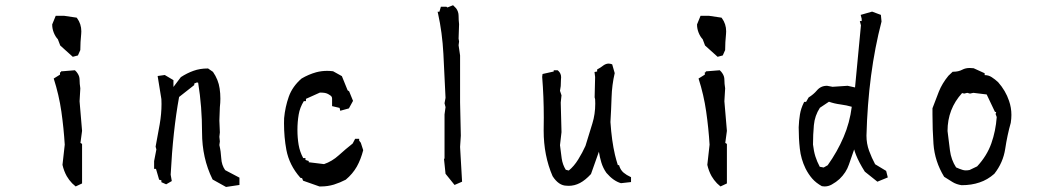

<svg xmlns="http://www.w3.org/2000/svg" viewBox="-20 -722 4046 747"><path d="M213.4 -431.6V-440.9H217.3V-444.3L271.5 -448.7Q278.8 -441.9 282.2 -436Q289.6 -424.8 289.6 -412.1Q289.6 -396 292.5 -378.4L289.6 -328.1L299.3 -212.9L293 -166L299.3 -162.1V-8.3L274.4 3.4Q266.6 -3.4 260.7 -8.8Q248.5 -21.5 239.7 -36.6Q228.5 -56.6 223.1 -80.6L231.9 -159.2Q228 -223.1 218.8 -287.8Q209.5 -352.5 189 -416.5ZM183.1 -626V-627L196.8 -660.6H229L278.3 -653.3L279.8 -651.4Q296.4 -628.9 296.4 -600.1Q296.4 -595.2 295.9 -589.8Q292.5 -557.1 292.5 -528.3V-527.3L283.2 -506.3L263.2 -501L214.4 -544.9L205.1 -569.3Q195.3 -579.6 189.2 -595Q183.1 -610.4 183.1 -626Z M806.6 -24.9Q766.1 -106.9 766.1 -206.8Q766.1 -306.6 751 -399.9L746.6 -401.4L735.8 -397V-393.6V-391.1L676.8 -344.7Q652.8 -213.4 644 -42.5L648.4 -17.6L626.5 -4.9L607.9 -13.2V-20.5L599.1 -22.9L586.9 -64.9H579.6V-95.2L588.4 -140.6L585.4 -151.4Q594.2 -197.3 601.3 -238.3Q608.4 -279.3 608.4 -317.4Q608.4 -326.7 607.9 -336.4L593.3 -426.3L621.1 -430.2L654.8 -410.2V-407.2V-384.3H655.3L683.6 -421.9Q707.5 -437.5 732.7 -446.5Q757.8 -455.6 788.1 -455.6H789.6L808.6 -442.4Q829.6 -412.1 834.5 -377.9Q837.4 -358.9 837.4 -338.4Q837.4 -322.3 835.4 -305.2L833.5 -252.9L835.4 -207L833.5 -189.5L835.4 -171.9L833.5 -157.7Q839.4 -132.8 840.8 -106.2Q842.3 -79.6 856 -60.1L911.6 -30.8V-27.3V-2.4L859.4 5.4L807.6 -23.4Z M1085 -242.2Q1085 -252 1085.4 -261.7V-262.2Q1089.4 -305.7 1103.5 -345.7Q1117.7 -385.7 1153.3 -416.5Q1180.7 -432.6 1210.4 -440.9Q1231 -446.3 1252.9 -446.3Q1263.7 -446.3 1275.9 -444.8L1310.1 -425.8L1332.5 -370.6L1338.4 -366.7L1353.5 -329.6L1337.4 -300.3L1303.7 -291L1301.3 -302.2L1272 -309.1V-338.4Q1272 -346.7 1264.6 -351.1Q1258.8 -355 1256.8 -356Q1251.5 -358.9 1244.4 -360.4Q1237.3 -361.8 1224.6 -361.8L1170.4 -337.4V-328.6H1162.1Q1146.5 -303.2 1142.1 -276.4Q1137.2 -247.6 1137.2 -216.8Q1137.2 -186 1141.8 -158.7Q1146.5 -131.3 1159.7 -106.9H1168.5V-99.6L1181.2 -95.7V-90.8L1240.7 -83.5Q1272 -94.2 1298.1 -117.9Q1324.2 -141.6 1352.1 -163.6L1361.8 -182.1H1377.4V-174.8L1383.8 -166.5L1393.1 -137.7Q1383.8 -101.6 1368.2 -73.7Q1352.1 -45.4 1325.2 -22.9Q1303.7 -11.7 1279.3 -3.9Q1254.9 3.4 1229.5 3.4H1223.6H1222.7L1159.2 -19L1155.3 -28.8L1148.4 -30.3L1147.5 -31.7Q1105.5 -79.6 1094.2 -138.7Q1085 -188 1085 -242.2Z M1709.5 -276.9 1713.4 -305.2 1709.5 -320.3 1713.4 -341.3Q1709.5 -428.7 1705.1 -512.2Q1700.7 -595.7 1684.1 -669.9L1682.6 -676.3H1689.5L1695.3 -695.8H1716.8L1720.7 -692.9L1742.7 -701.7L1754.4 -689.9Q1764.2 -676.8 1764.2 -660.4Q1764.2 -644 1766.1 -627.9L1764.2 -571.8L1766.1 -560.5L1764.2 -545.9L1770 -506.3V-323.2L1772.9 -194.3L1770 -150.4L1777.8 -15.1L1748.5 -2.4L1713.4 -45.9L1707.5 -103L1709.5 -106Z M2095.2 -213.9 2095.7 -264.6Q2095.7 -345.2 2089.4 -422.9L2090.8 -434.1L2134.3 -443.8V-448.7H2149.4Q2152.3 -446.3 2153.3 -445.3Q2163.1 -435.5 2163.1 -421.4Q2163.1 -419.4 2162.4 -410.6Q2161.6 -401.9 2161.6 -387.7V-387.2L2158.7 -368.7L2164.6 -351.1L2161.6 -323.2L2164.6 -208L2158.7 -157.2Q2161.6 -130.4 2165.3 -105.7Q2168.9 -81.1 2181.2 -61.5L2192.9 -58.6Q2213.4 -75.2 2229.7 -101.8Q2246.1 -128.4 2257.8 -154.3Q2271.5 -197.3 2284.7 -241.7Q2295.9 -277.8 2295.9 -318.8Q2295.9 -327.1 2295.4 -335.9L2293.5 -343.3L2295.4 -422.4L2293 -441.9L2303.2 -443.8V-451.7Q2316.4 -458.5 2328.1 -467.8Q2337.9 -474.6 2348.1 -474.6Q2354 -474.6 2361.8 -471.7L2371.6 -437.5Q2360.8 -391.1 2359.4 -343.5Q2357.9 -295.9 2355 -247.1Q2359.9 -173.8 2372.6 -119.6Q2377.4 -99.6 2383.8 -79.6H2388.7L2389.6 -75.7Q2395 -59.6 2406.5 -50Q2418 -40.5 2432.1 -34.2L2435.1 -32.7V-13.7L2396 -9.3Q2366.7 -17.6 2339.4 -49.3Q2326.2 -67.9 2319.6 -89.8Q2313 -111.8 2310.1 -131.8L2279.3 -44.9Q2257.3 -21 2236.3 -10Q2215.3 1 2192.4 1Q2188.5 1 2184.6 0.5Q2153.8 0.5 2129.9 -36.6Q2095.2 -116.7 2095.2 -213.9Z M2722.2 -431.6V-440.9H2726.1V-444.3L2780.3 -448.7Q2787.6 -441.9 2791 -436Q2798.3 -424.8 2798.3 -412.1Q2798.3 -396 2801.3 -378.4L2798.3 -328.1L2808.1 -212.9L2801.8 -166L2808.1 -162.1V-8.3L2783.2 3.4Q2775.4 -3.4 2769.5 -8.8Q2757.3 -21.5 2748.5 -36.6Q2737.3 -56.6 2731.9 -80.6L2740.7 -159.2Q2736.8 -223.1 2727.5 -287.8Q2718.3 -352.5 2697.8 -416.5ZM2691.9 -626V-627L2705.6 -660.6H2737.8L2787.1 -653.3L2788.6 -651.4Q2805.2 -628.9 2805.2 -600.1Q2805.2 -595.2 2804.7 -589.8Q2801.3 -557.1 2801.3 -528.3V-527.3L2792 -506.3L2772 -501L2723.1 -544.9L2713.9 -569.3Q2704.1 -579.6 2698 -595Q2691.9 -610.4 2691.9 -626Z M3108.9 -325.7H3116.2L3126 -342.8Q3145 -354.5 3158.2 -370.1Q3173.3 -388.2 3197.3 -388.2H3197.8L3219.2 -384.3L3277.8 -388.2L3306.6 -381.8L3329.6 -623.5L3325.2 -640.1H3332.5V-648.9L3328.6 -664.1L3373 -676.8L3407.2 -664.1L3409.7 -638.2Q3357.4 -437.5 3351.1 -194.3Q3351.1 -163.1 3361.3 -135.3Q3371.6 -107.4 3384.8 -83L3427.7 -57.1L3434.1 -31.7L3393.6 -15.1L3344.7 -54.2Q3322.3 -89.4 3310.5 -119.1Q3306.2 -129.9 3303.2 -140.6Q3292.5 -110.8 3282.7 -81.5Q3272.5 -50.8 3246.1 -25.4Q3233.4 -13.7 3215.8 -3.9Q3202.6 3.4 3188.5 3.4Q3183.6 3.4 3177.7 2.4Q3154.8 -10.3 3140.1 -27.1Q3125.5 -43.9 3114.3 -65.9Q3096.2 -103 3091.8 -143.6Q3087.4 -183.1 3087.4 -226.6Q3088.4 -253.4 3092.3 -276.9Q3096.2 -300.3 3107.4 -322.8ZM3184.6 -70.3 3200.2 -79.1Q3237.8 -131.8 3262.2 -189Q3286.1 -244.6 3293.9 -306.6Q3273.9 -312.5 3250 -315.7Q3226.1 -318.8 3205.1 -326.2L3169.9 -302.7Q3149.9 -272 3146.5 -235.1Q3143.1 -198.2 3143.1 -159.7Q3146 -133.8 3152.3 -113.5Q3158.7 -93.3 3169.4 -73.2Z M3607.9 -276.4Q3607.9 -288.1 3607.9 -300.8Q3620.1 -334 3632.8 -365.7Q3645.5 -397.5 3669.9 -427.2L3686.5 -442.9H3688.5Q3709.5 -442.9 3724.6 -451.2Q3736.8 -457.5 3752.9 -457.5Q3759.8 -457.5 3768.1 -456.5L3811 -437V-433.6V-429.7Q3811.5 -429.7 3812 -429.7Q3826.2 -429.7 3838.6 -421.6Q3851.1 -413.6 3863.3 -402.3Q3892.6 -369.1 3905.8 -329.6Q3915 -303.2 3915 -274.9Q3915 -260.3 3912.6 -245.1V-244.6Q3898.9 -196.3 3890.9 -142.8Q3882.8 -89.4 3848.6 -45.9Q3822.3 -22.5 3791 -12.2Q3759.8 -1.5 3721.7 -1.5H3721.2Q3701.2 -4.4 3686 -13.7Q3670.9 -22.9 3653.3 -34.2Q3616.7 -94.2 3611.8 -162.1Q3607.9 -218.3 3607.9 -276.4ZM3723.1 -359.9Q3666.5 -297.9 3666.5 -212.4Q3671.4 -172.4 3676 -136.2Q3680.7 -100.1 3699.7 -70.8Q3713.4 -64.5 3725.1 -61Q3731 -59.1 3737.5 -59.1Q3744.1 -59.1 3752 -60.5L3781.7 -74.7Q3819.8 -115.7 3836.9 -164.1Q3854 -212.4 3857.9 -266.6L3853.5 -278.3L3856 -286.6H3854.5H3851.1L3818.8 -354.5L3767.1 -360.8L3753.9 -357.9L3743.2 -360.8L3731.4 -357.9Z"/></svg>

Font: Bakudai
Style: Medium
Weight: 500
Version: Version 1.48